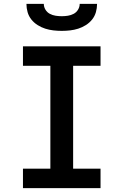

<svg xmlns="http://www.w3.org/2000/svg" viewBox="-20 -975 640 995"><path d="M99 0V-101H241V-634H99V-735H501V-634H359V-101H501V0ZM300 -815Q278 -815 256.5 -817.5Q235 -820 214.5 -826.5Q194 -833 175 -845Q156 -857 142.5 -874Q129 -891 123 -912Q117 -933 117 -955H207Q207 -939 215.5 -925Q224 -911 238 -903.5Q252 -896 268 -893.5Q284 -891 300 -891Q316 -891 332 -893.5Q348 -896 362 -903.5Q376 -911 384.5 -925Q393 -939 393 -955H483Q483 -933 477 -912Q471 -891 457.5 -874Q444 -857 425 -845Q406 -833 385.5 -826.5Q365 -820 343.5 -817.5Q322 -815 300 -815Z"/></svg>

Font: Iosevka Plex Etoile
Style: Bold
Weight: 700
Designer: Belleve Invis
Foundry: Belleve Invis
Version: Version 25.1.1; ttfautohint (v1.8.4)